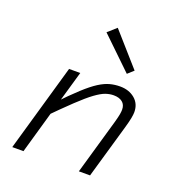

<svg xmlns="http://www.w3.org/2000/svg" viewBox="-133 -843 879 951"><g transform="rotate(20 307.0 -367.0)"><path d="M228 -460 170 -259 96 0H37L169 -460ZM127 -188 156 -276Q215 -338 256 -375.5Q297 -413 327 -432Q357 -451 383 -458Q409 -465 437 -465Q484 -465 515 -439Q546 -413 546 -369Q546 -358 542.5 -338.5Q539 -319 529 -284L447 0H388L472 -292Q480 -321 482.5 -335.5Q485 -350 485 -360Q485 -386 468 -399.5Q451 -413 422 -413Q401 -413 379.5 -405.5Q358 -398 327 -375.5Q296 -353 248.5 -308Q201 -263 127 -188ZM477 -563 446 -535 281 -694 326 -734Z"/></g></svg>

Font: Intel One Mono Light
Style: Italic
Weight: 300
Italic angle: -16°
Monospace: yes
Designer: Fred Shallcrass
Foundry: Frere-Jones Type LLC
Version: Version 1.004